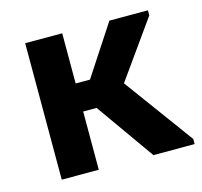

<svg xmlns="http://www.w3.org/2000/svg" viewBox="-75 -539 654 621"><g transform="rotate(-15 252.0 -228.5)"><path d="M59 -457H183V-289H231L341 -457H470V-440L334 -249L504 -17V0H366L228 -195H183V0H59Z"/></g></svg>

Font: Tilda Sans Bold
Style: Regular
Weight: 700
Designer: ParaType Ltd
Foundry: ParaType Ltd
Version: Version 1.009